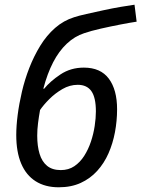

<svg xmlns="http://www.w3.org/2000/svg" viewBox="-20 -785 600 815"><path d="M229 10Q172 10 131.5 -15.5Q91 -41 70 -90.5Q49 -140 49 -212Q49 -250 55 -297Q61 -344 73 -395.5Q85 -447 104.5 -497Q124 -547 151 -591Q178 -635 214 -666.5Q250 -698 295 -712Q313 -718 346.5 -725.5Q380 -733 419 -741.5Q458 -750 493.5 -756Q529 -762 551 -765L560 -693Q533 -689 491.5 -681Q450 -673 408 -663.5Q366 -654 337 -644Q297 -631 263.5 -599.5Q230 -568 205.5 -520.5Q181 -473 164 -409L167 -408Q193 -440 236.5 -469Q280 -498 336 -498Q407 -498 442 -451Q477 -404 477 -321Q477 -272 468 -224Q459 -176 440.5 -134Q422 -92 392.5 -59.5Q363 -27 322.5 -8.5Q282 10 229 10ZM238 -63Q271 -63 295.5 -79.5Q320 -96 337.5 -123.5Q355 -151 366 -184Q377 -217 382 -250.5Q387 -284 387 -312Q387 -371 368 -398Q349 -425 310 -425Q276 -425 245 -407Q214 -389 189.5 -364.5Q165 -340 150 -318Q145 -290 141.5 -262.5Q138 -235 138 -209Q138 -165 148 -132Q158 -99 180 -81Q202 -63 238 -63Z"/></svg>

Font: Noto Sans Display
Style: Italic
Weight: 400
Italic angle: -12°
Designer: Monotype Design Team
Foundry: Monotype Imaging Inc.
Version: Version 2.003